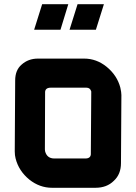

<svg xmlns="http://www.w3.org/2000/svg" viewBox="-20 -891 646 911"><path d="M52 -509Q52 -558 82 -584Q114 -613 160 -613H379Q438 -613 486 -574Q536 -533 551 -475Q556 -453 556 -440L554 -117Q554 -64 520 -33Q487 0 433 0H227Q168 0 119 -39Q69 -80 54 -139Q50 -154 50 -173ZM193 -182Q193 -177 194 -173Q203 -139 238 -139H385Q413 -139 411 -165L413 -453V-457Q408 -475 390 -475H221Q192 -475 194 -449ZM180 -871H304L267 -750H142ZM348 -871H473L435 -750H310Z"/></svg>

Font: Covid19
Style: Regular
Weight: 400
Designer: Peter Wiegel
Foundry: (c) CAT - Ing. Peter Wiegel.  for Rudolf Maass + Partner GmbH
Version: Version 001.000